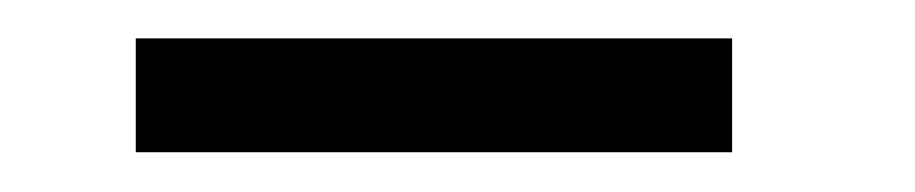

<svg xmlns="http://www.w3.org/2000/svg" viewBox="-20 -316 472 99"><path d="M357.5 -237.5H50V-296.2H357.5Z"/></svg>

Font: Cambay
Style: Regular
Weight: 400
Version: Version 1.180;PS 001.180;hotconv 1.0.70;makeotf.lib2.5.58329